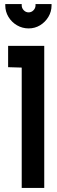

<svg xmlns="http://www.w3.org/2000/svg" viewBox="-20 -926 280 946"><path d="M20 -595 87 -593V0H198V-700H20ZM234 -906H155V-899Q155 -886 145 -875.5Q135 -865 121 -865Q107 -865 97 -875.5Q87 -886 87 -899V-906H6V-899Q6 -869 21.5 -843Q37 -817 63.5 -801.5Q90 -786 121 -786Q152 -786 177.5 -801.5Q203 -817 218.5 -843Q234 -869 234 -899Z"/></svg>

Font: Advent Pro
Style: Bold
Weight: 700
Designer: VivaRado, Andreas Kalpakidis
Foundry: VivaRado, Andreas Kalpakidis
Version: Version 3.000